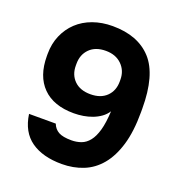

<svg xmlns="http://www.w3.org/2000/svg" viewBox="-131 -823 886 945"><g transform="rotate(20 312.5 -350.0)"><path d="M295 12Q195 12 134 -31Q73 -74 60 -165H200Q210 -139 232.5 -126.5Q255 -114 300 -114Q327 -114 350.5 -122.5Q374 -131 392 -153.5Q410 -176 421 -215Q432 -254 435 -315Q422 -295 403 -281.5Q384 -268 361.5 -259.5Q339 -251 314.5 -247Q290 -243 265 -243Q159 -243 102 -300.5Q45 -358 45 -463V-474Q45 -527 64 -571Q83 -615 116.5 -646.5Q150 -678 197 -695Q244 -712 300 -712Q433 -712 504 -634Q575 -556 575 -380V-361Q575 -260 554 -189.5Q533 -119 495.5 -74Q458 -29 406.5 -8.5Q355 12 295 12ZM310 -359Q364 -359 394.5 -389Q425 -419 425 -467V-477Q425 -524 393.5 -555Q362 -586 310 -586Q256 -586 225.5 -555.5Q195 -525 195 -477V-467Q195 -419 225.5 -389Q256 -359 310 -359Z"/></g></svg>

Font: Golos Text DemiBold
Style: Regular
Weight: 600
Designer: A.Korolkova, Vitaly Kuzmin
Foundry: ParaType Ltd
Version: Version 2.002